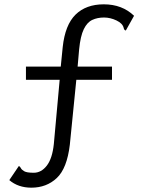

<svg xmlns="http://www.w3.org/2000/svg" viewBox="-20 -693 665 888"><path d="M125 175Q64 175 23 140L67 75Q73 77 76.5 84.5Q80 92 92 99Q104 106 136 106Q171 106 196.5 73Q222 40 229 -27L256 -324H100V-385H261L270 -475Q281 -578 329.5 -625.5Q378 -673 460 -673Q545 -673 600 -620L562 -552Q554 -553 552 -564Q547 -585 518.5 -598.5Q490 -612 461 -612Q431 -612 407 -601Q383 -590 367.5 -558Q352 -526 346 -465L339 -385H498V-324H333L303 -24Q290 86 242.5 130.5Q195 175 125 175Z"/></svg>

Font: Inconsolata Expanded Thin
Style: Regular
Weight: 100
Width: 7
Monospace: yes
Designer: Raph Levien, Cyreal, Brenton Simpson
Foundry: Raph Levien, Cyreal, Google
Version: Version 3.100; ttfautohint (v1.8.4.7-5d5b)